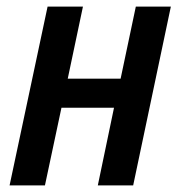

<svg xmlns="http://www.w3.org/2000/svg" viewBox="-20 -561 544 581"><path d="M9 0H116L166 -235H325L276 0H383L497 -541H391L345 -323H185L231 -541H124Z"/></svg>

Font: Noto Sans Display SemiCondensed Medium
Style: Italic
Weight: 500
Width: 4
Italic angle: -12°
Designer: Monotype Design Team
Foundry: Monotype Imaging Inc.
Version: Version 1.900